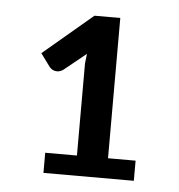

<svg xmlns="http://www.w3.org/2000/svg" viewBox="-37 -852 408 437"><g transform="rotate(5 167.0 -633.0)"><path d="M284 -450H77.5V-496H150V-706L152.5 -728.5L102.5 -688Q95.5 -683 88 -683Q78 -683 71 -691L49 -721L162 -816.5H221V-496H284Z"/></g></svg>

Font: Verano Sans Medium
Style: Regular
Weight: 500
Designer: Lukasz Dziedzic with Adam Twardoch and Botio Nikoltchev
Foundry: tyPoland Lukasz Dziedzic
Version: Version 3.001;December 28, 2019;FontCreator 12.0.0.2547 64-b